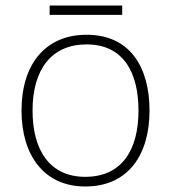

<svg xmlns="http://www.w3.org/2000/svg" viewBox="-20 -666 621 696"><path d="M423 -646H160V-612H423ZM522 -265C522 -423 451 -540 294 -540C146 -540 58 -435 58 -265C58 -104 139 10 289 10C445 10 522 -105 522 -265ZM98 -265C98 -415 167 -505 294 -505C429 -505 482 -401 482 -265C482 -124 423 -25 289 -25C160 -25 98 -122 98 -265Z"/></svg>

Font: Noto Sans Cherokee ExtraLight
Style: Regular
Weight: 200
Designer: Monotype Design Team
Foundry: Monotype Imaging Inc.
Version: Version 2.001